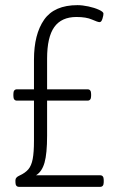

<svg xmlns="http://www.w3.org/2000/svg" viewBox="-20 -726 460 746"><path d="M54 0Q40 0 40 -18V-26Q40 -37 56 -44Q78 -54 90 -68Q102 -82 107 -108Q112 -134 112 -179V-335H46Q32 -335 32 -353V-361Q32 -379 46 -379H112V-494Q112 -593 151.5 -649.5Q191 -706 281 -706Q300 -706 323.5 -701Q347 -696 364.5 -688Q382 -680 382 -673Q382 -666 378 -653Q374 -640 367 -640Q360 -640 337.5 -650Q315 -660 277 -660Q219 -660 191 -621Q163 -582 163 -498V-379H320Q334 -379 334 -361V-353Q334 -335 320 -335H163V-199Q163 -129 153 -94Q143 -59 120 -45H369Q383 -45 383 -27V-18Q383 0 369 0Z"/></svg>

Font: Asap Condensed ExtraLight
Style: Regular
Weight: 200
Width: 3
Designer: Pablo Cosgaya
Foundry: Omnibus-Type
Version: Version 3.001; ttfautohint (v1.8.4.7-5d5b)